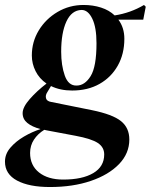

<svg xmlns="http://www.w3.org/2000/svg" viewBox="-48 -516 606 772"><path d="M153 236Q69 236 20.5 210Q-28 184 -28 134Q-28 103 -6 77.5Q16 52 48.5 33Q81 14 115 3Q81 -6 62 -21.5Q43 -37 43 -61Q43 -85 71.5 -117.5Q100 -150 139 -180Q110 -200 95 -230Q80 -260 80 -293Q80 -348 108 -394Q136 -440 183.5 -468Q231 -496 288 -496Q326 -496 358.5 -485.5Q391 -475 413 -454Q445 -459 474.5 -469.5Q504 -480 531 -496L538 -489L528 -437H428Q452 -405 452 -360Q452 -299 425.5 -252Q399 -205 352 -178.5Q305 -152 242 -152Q194 -152 157 -170L142 -145Q134 -133 137 -121Q140 -109 158 -106L322 -73Q405 -56 438.5 -29Q472 -2 472 45Q472 101 430.5 144Q389 187 317 211.5Q245 236 153 236ZM260 -172Q293 -172 316.5 -210Q340 -248 340 -342Q340 -406 323 -441Q306 -476 280 -476Q240 -475 219 -429.5Q198 -384 198 -308Q198 -253 212.5 -212Q227 -171 260 -172ZM73 99Q73 149 109 177.5Q145 206 206 206Q283 206 327 180Q371 154 371 105Q371 76 345.5 59Q320 42 256 30L139 8Q134 7 130 6Q104 22 88.5 45.5Q73 69 73 99Z"/></svg>

Font: DeepMind Serif Display
Style: Italic
Weight: 400
Italic angle: -12°
Designer: Frank Grießhammer / Modifications: Colophon Foundry
Foundry: Colophon Foundry
Version: Version 5.003; ttfautohint (v1.8.2)